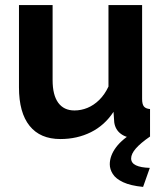

<svg xmlns="http://www.w3.org/2000/svg" viewBox="-20 -544 658 765"><path d="M55.6 -195.9V-523.8H189.6V-224.6Q189.6 -165.4 212 -134.6Q234.4 -103.9 276.7 -103.9Q303.3 -103.9 328.4 -114.2Q353.6 -124.5 375.4 -145.8Q397.2 -167.2 412.2 -199.1V-523.8H546.2V-149.6Q546.2 -128.6 553.4 -119.8Q560.5 -110.9 577.8 -109.5V0Q558.3 3.4 544.6 4.8Q530.9 6.2 519.8 6.2Q484.4 6.2 461.9 -10.5Q439.4 -27.1 435.2 -56.4L432.3 -98.5Q397 -44.5 342.2 -17.3Q287.4 10 220.7 10Q140.1 10 97.9 -42.6Q55.6 -95.1 55.6 -195.9ZM417.4 110.6Q417.4 76.3 442.6 42.6Q467.8 8.9 519.4 -20.7H561L577.8 0Q540 26 521.2 47.6Q502.5 69.2 502.5 87.3Q502.5 105.5 521.7 114.7Q540.9 123.8 576.9 124.9L550.1 200.7Q500.2 195.8 470.9 182.1Q441.6 168.5 429.5 149.4Q417.4 130.3 417.4 110.6Z"/></svg>

Font: Raleway Thin
Style: Regular
Weight: 100
Designer: Matt McInerney, Pablo Impallari, Rodrigo Fuenzalida
Foundry: Matt McInerney, Pablo Impallari, Rodrigo Fuenzalida
Version: Version 4.026